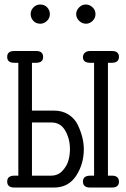

<svg xmlns="http://www.w3.org/2000/svg" viewBox="-20 -839 565 859"><path d="M12.2 -26.9Q12.2 -52.7 43.9 -53.2H62V-558.1H43.9Q11.7 -558.1 12.2 -585Q12.2 -610.8 43.9 -610.8H142.1Q172.9 -610.8 172.9 -584Q172.9 -558.1 141.1 -558.1H123V-344.2H221.2Q259.3 -344.2 287.1 -326.2Q314.9 -308.1 328.4 -279.5Q341.8 -251 348.4 -223.9Q355 -196.8 355 -171.9Q355 -105 320.6 -52.5Q286.1 0 222.2 0H43.9Q12.2 0 12.2 -26.9ZM160.2 -818.8Q179.2 -818.8 191.2 -805.9Q203.1 -793 203.1 -775.9Q203.1 -757.8 189.9 -745.4Q176.8 -732.9 160.2 -732.9Q141.1 -732.9 129.2 -745.8Q117.2 -758.8 117.2 -775.9Q117.2 -793 129.6 -805.9Q142.1 -818.8 160.2 -818.8ZM123 -53.2H209Q239.7 -53.2 259.8 -75.2Q279.8 -97.2 286.4 -122.1Q293 -147 293 -171.9Q293 -217.8 272 -254.4Q251 -291 210.9 -291H123ZM320.8 -775.9Q320.8 -792 333.5 -805.4Q346.2 -818.8 363.8 -818.8Q380.9 -818.8 394 -806.4Q407.2 -793.9 407.2 -775.9Q407.2 -757.8 394 -745.4Q380.9 -732.9 365.2 -732.9Q347.2 -732.9 334 -745.8Q320.8 -758.8 320.8 -775.9ZM351.1 -26.9Q351.1 -52.7 383.8 -53.2H400.9V-558.1H383.8Q350.6 -558.1 351.1 -584Q351.1 -595.2 359.6 -603Q368.2 -610.8 382.8 -610.8H481Q511.7 -610.8 512.2 -585Q512.2 -558.1 480 -558.1H462.9V-53.2H480Q512.2 -53.2 512.2 -25.9Q512.2 0 481 0H382.8Q351.1 0 351.1 -26.9Z"/></svg>

Font: CMU Typewriter Text
Style: Light
Weight: 200
Version: Version 0.7.0